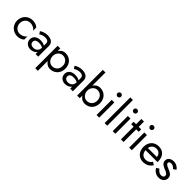

<svg xmlns="http://www.w3.org/2000/svg" viewBox="313 -2341 4121 4121"><g transform="rotate(45 2374.0 -280.0)"><path d="M111 -230C111 -327 178 -395 268 -395C341 -395 408 -357 428 -311V-411C396 -448 331 -470 268 -470C134 -470 30 -369 30 -230C30 -92 134 10 268 10C331 10 396 -12 428 -49V-149C408 -104 341 -65 268 -65C178 -65 111 -135 111 -230Z M577 -354C599 -370 646 -400 715 -400C772 -400 819 -382 819 -319V-253C806 -261 791 -268 772 -275C749 -282 721 -286 688 -286C575 -286 508 -227 508 -138C508 -44 583 10 667 10C718 10 773 -8 809 -47C812 -51 816 -56 819 -61V0H899V-330C899 -419 827 -470 719 -470C634 -470 573 -438 538 -413ZM589 -142C589 -192 624 -223 701 -223C729 -223 755 -220 780 -213C793 -209 806 -204 819 -197V-180C819 -107 761 -59 688 -59C630 -59 589 -89 589 -142Z M1109 220V-80C1124 -55 1143 -34 1166 -19C1195 0 1228 10 1266 10C1391 10 1494 -82 1494 -230C1494 -379 1391 -470 1266 -470C1228 -470 1195 -460 1166 -441C1143 -426 1124 -405 1109 -380V-460H1029V220ZM1413 -230C1413 -124 1341 -65 1256 -65C1186 -65 1109 -124 1109 -230C1109 -336 1186 -395 1256 -395C1341 -395 1413 -336 1413 -230Z M1628 -354C1650 -370 1697 -400 1766 -400C1823 -400 1870 -382 1870 -319V-253C1857 -261 1842 -268 1823 -275C1800 -282 1772 -286 1739 -286C1626 -286 1559 -227 1559 -138C1559 -44 1634 10 1718 10C1769 10 1824 -8 1860 -47C1863 -51 1867 -56 1870 -61V0H1950V-330C1950 -419 1878 -470 1770 -470C1685 -470 1624 -438 1589 -413ZM1640 -142C1640 -192 1675 -223 1752 -223C1780 -223 1806 -220 1831 -213C1844 -209 1857 -204 1870 -197V-180C1870 -107 1812 -59 1739 -59C1681 -59 1640 -89 1640 -142Z M2160 -780H2080V0H2160V-80C2175 -55 2194 -34 2217 -19C2246 0 2279 10 2317 10C2442 10 2545 -82 2545 -230C2545 -379 2442 -470 2317 -470C2279 -470 2246 -460 2217 -441C2194 -426 2175 -405 2160 -380ZM2464 -230C2464 -124 2392 -65 2307 -65C2237 -65 2160 -124 2160 -230C2160 -336 2237 -395 2307 -395C2392 -395 2464 -336 2464 -230Z M2655 -650C2655 -621 2681 -595 2710 -595C2741 -595 2765 -621 2765 -650C2765 -681 2741 -705 2710 -705C2681 -705 2655 -681 2655 -650ZM2670 -460V0H2750V-460Z M2915 -780V0H2995V-780Z M3145 -650C3145 -621 3171 -595 3200 -595C3231 -595 3255 -621 3255 -650C3255 -681 3231 -705 3200 -705C3171 -705 3145 -681 3145 -650ZM3160 -460V0H3240V-460Z M3335 -460V-385H3410V0H3490V-385H3565V-460H3490V-620H3410V-460Z M3645 -650C3645 -621 3671 -595 3700 -595C3731 -595 3755 -621 3755 -650C3755 -681 3731 -705 3700 -705C3671 -705 3645 -681 3645 -650ZM3660 -460V0H3740V-460Z M4083 10C4182 10 4254 -30 4302 -107L4237 -148C4204 -92 4156 -65 4093 -65C4030 -65 3986 -92 3963 -143C3954 -162 3949 -185 3947 -210H4309C4309 -213 4310 -225 4310 -234C4310 -380 4229 -470 4093 -470C3957 -470 3865 -374 3865 -230C3865 -88 3954 10 4083 10ZM3950 -278C3953 -295 3958 -311 3965 -325C3988 -373 4032 -400 4093 -400C4145 -400 4184 -376 4207 -336C4216 -319 4221 -300 4223 -278Z M4439 -141 4376 -102C4402 -48 4467 10 4560 10C4607 10 4646 -3 4675 -30C4704 -57 4718 -90 4718 -130C4718 -211 4653 -244 4573 -276C4525 -296 4477 -318 4477 -354C4477 -385 4505 -399 4538 -399C4586 -399 4625 -374 4650 -339L4714 -380C4687 -431 4621 -470 4548 -470C4473 -470 4399 -431 4399 -349C4399 -268 4471 -235 4531 -211C4584 -191 4637 -169 4637 -121C4637 -85 4609 -63 4564 -63C4507 -63 4467 -99 4439 -141Z"/></g></svg>

Font: Jost
Style: Regular
Weight: 400
Version: Version 3.710